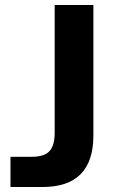

<svg xmlns="http://www.w3.org/2000/svg" viewBox="-20 -749 462 769"><path d="M22 0V-121H107Q157 -121 178 -143.5Q199 -166 199 -217V-729H354V-206Q354 0 150 0Z"/></svg>

Font: Mona Sans
Style: Bold
Weight: 700
Designer: Deni Anggara
Foundry: GitHub
Version: Version 2.000;Glyphs 3.2.3 (3260)